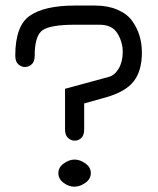

<svg xmlns="http://www.w3.org/2000/svg" viewBox="-20 -664 580 705"><path d="M313.5 -28.3Q313.5 -6.8 293.5 7.3Q273.4 21.5 252.9 21.5Q232.4 21.5 213.4 7.3Q194.3 -6.8 194.3 -28.3Q194.3 -49.8 214.4 -64Q234.4 -78.1 253.9 -78.1Q273.4 -78.1 293.5 -64Q313.5 -49.8 313.5 -28.3ZM218.8 -189.5V-337.9L379.9 -381.8Q401.4 -387.7 416 -412.6Q430.7 -437.5 430.7 -473.6Q430.7 -509.8 411.1 -541.5Q391.6 -573.2 345.7 -573.2H254.9Q167 -573.2 137.2 -553.7Q107.4 -534.2 107.4 -460Q107.4 -437.5 96.2 -427.7Q85 -418 71.8 -418Q58.6 -418 47.4 -427.7Q36.1 -437.5 36.1 -460Q36.1 -569.3 89.8 -606.4Q143.6 -643.6 254.9 -643.6H329.1Q376 -643.6 411.1 -628.4Q446.3 -613.3 464.8 -587.9Q501 -538.1 501 -471.2Q501 -404.3 471.2 -365.7Q441.4 -327.1 369.1 -306.6L289.1 -284.2V-189.5Q289.1 -167 278.3 -157.2Q267.6 -147.5 254.4 -147.5Q241.2 -147.5 230 -157.2Q218.8 -167 218.8 -189.5Z"/></svg>

Font: Jura
Style: DemiBold
Weight: 600
Version: Version 2.5